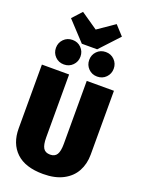

<svg xmlns="http://www.w3.org/2000/svg" viewBox="-206 -1230 996 1340"><g transform="rotate(20 291.5 -560.5)"><path d="M559 -222Q559 -153 529.5 -98.5Q500 -44 440 -12.5Q380 19 292 19Q159 19 91.5 -45.5Q24 -110 24 -222V-696H226V-228Q226 -174 241 -149.5Q256 -125 292 -125Q327 -125 342 -149.5Q357 -174 357 -228V-696H559ZM418 -1140 482 -1070 350 -928H236L104 -1070L168 -1140L293 -1054ZM258 -840Q258 -802 232 -775.5Q206 -749 167 -749Q128 -749 102 -775.5Q76 -802 76 -840Q76 -878 102 -904.5Q128 -931 167 -931Q206 -931 232 -904.5Q258 -878 258 -840ZM505 -840Q505 -802 479 -775.5Q453 -749 414 -749Q375 -749 349 -775.5Q323 -802 323 -840Q323 -878 349 -904.5Q375 -931 414 -931Q453 -931 479 -904.5Q505 -878 505 -840Z"/></g></svg>

Font: Fira Sans Condensed Black
Style: Regular
Weight: 900
Width: 3
Designer: Carrois Corporate & Edenspiekermann AG
Foundry: Carrois Corporate GbR & Edenspiekermann AG
Version: Version 4.203